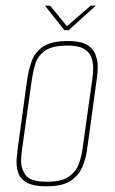

<svg xmlns="http://www.w3.org/2000/svg" viewBox="-20 -647 402 674"><path d="M143 7Q100 7 77 -4.5Q54 -16 46 -35.5Q38 -55 38 -78Q38 -89 39.5 -101Q41 -113 42 -124L76 -372Q81 -403 91.5 -433Q102 -463 131 -483Q160 -503 219 -503Q262 -503 284 -490.5Q306 -478 314.5 -457Q323 -436 323 -412Q323 -392 320 -372L286 -124Q282 -93 270 -63Q258 -33 229 -13Q200 7 143 7ZM145 -9Q197 -9 222.5 -27.5Q248 -46 257.5 -73.5Q267 -101 270 -127L304 -369Q307 -389 307 -409Q307 -430 300 -447.5Q293 -465 274 -476Q255 -487 217 -487Q163 -487 137.5 -468.5Q112 -450 104 -423Q96 -396 92 -369L58 -127Q57 -117 55.5 -105.5Q54 -94 54 -83Q54 -53 71 -31Q88 -9 145 -9ZM206 -541 138 -627H156L215 -555L298 -627H316L221 -541Z"/></svg>

Font: Alumni Sans Pinstripe
Style: Italic
Weight: 400
Italic angle: -8°
Designer: Robert E. Leuschke
Foundry: Robert E. Leuschke
Version: Version 1.010; ttfautohint (v1.8.4.7-5d5b)